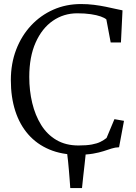

<svg xmlns="http://www.w3.org/2000/svg" viewBox="-20 -774 688 974"><path d="M336.5 180Q335 158 333.2 135.2Q331.5 112.5 329.5 89.2Q327.5 66 325.2 43.5Q323 21 320 -0.5L415.5 0Q413 28.5 409.2 59.2Q405.5 90 402.2 120.8Q399 151.5 396 180ZM375 11Q293.5 11 230.2 -15.8Q167 -42.5 123.5 -92Q80 -141.5 57.5 -211.2Q35 -281 35 -367.5Q35 -451.5 62 -522Q89 -592.5 137.5 -644.5Q186 -696.5 250.5 -725Q315 -753.5 391 -753.5Q425 -753.5 456.8 -749.5Q488.5 -745.5 516.2 -739.8Q544 -734 566 -729Q588 -724 601.5 -721.5L593.5 -558.5H541.5L519.5 -675.5Q510.5 -683.5 490.8 -690.5Q471 -697.5 441 -702Q411 -706.5 372 -706.5Q303 -706.5 248 -668.5Q193 -630.5 160.8 -558.2Q128.5 -486 128.5 -383.5Q128.5 -314 143.5 -251.5Q158.5 -189 188.8 -140.2Q219 -91.5 266.2 -63.8Q313.5 -36 378 -36Q419 -36 446 -41Q473 -46 490.2 -54.8Q507.5 -63.5 520.5 -74L560.5 -169.5L609 -161L584 -27Q564.5 -26.5 546 -20.5Q527.5 -14.5 505.2 -7.2Q483 0 451.5 5.5Q420 11 375 11Z"/></svg>

Font: Merriweather 24pt Light
Style: Regular
Weight: 300
Designer: Eben Sorkin
Foundry: Eben Sorkin
Version: Version 2.100